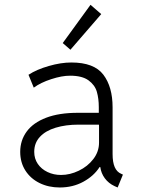

<svg xmlns="http://www.w3.org/2000/svg" viewBox="-20 -789 602 816"><path d="M65.9 -143.6Q65.9 -192.4 93.5 -230Q121.1 -267.6 176 -288.6Q231 -309.6 311 -309.6H399.9V-333.5Q399.9 -370.1 391.6 -398.9Q383.3 -427.7 356.2 -447.5Q329.1 -467.3 277.8 -467.3Q242.7 -467.3 197.8 -452.6Q152.8 -438 123.5 -416.5L101.1 -471.2Q135.7 -493.7 187.3 -508.5Q238.8 -523.4 283.2 -523.4Q379.9 -523.4 419.2 -471.7Q458.5 -419.9 458.5 -333V-134.3Q458.5 -99.6 467.5 -78.9Q476.6 -58.1 495.1 -50.3L502.4 -46.9L480 7.8L466.8 2Q441.4 -9.8 425.5 -31.2Q409.7 -52.7 406.2 -79.1H403.3Q378.9 -41 334.2 -16.6Q289.6 7.8 233.9 7.8Q186.5 7.8 148.2 -11Q109.9 -29.8 87.9 -64.2Q65.9 -98.6 65.9 -143.6ZM239.3 -45.4Q277.3 -45.4 314.9 -63.5Q352.5 -81.5 376.7 -113Q400.9 -144.5 400.9 -183.1V-253.9L400.4 -259.3H314Q259.3 -259.3 216.6 -246.3Q173.8 -233.4 149.7 -207.5Q125.5 -181.6 125.5 -143.6Q125.5 -114.7 140.6 -92.5Q155.8 -70.3 181.9 -57.9Q208 -45.4 239.3 -45.4ZM246.6 -606 364.7 -768.6 410.2 -729 279.3 -577.6Z"/></svg>

Font: Reddit Mono Light
Style: Regular
Weight: 300
Monospace: yes
Designer: Stephen Hutchings
Foundry: Reddit
Version: Version 1.011